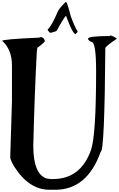

<svg xmlns="http://www.w3.org/2000/svg" viewBox="-20 -1713 1085 1749"><path d="M981.4 -1384.8Q782.2 -1384.8 782.2 -1360.4V-1355.5Q792 -1338.9 813.5 -1331.1Q855.5 -1331.1 855.5 -1067.4Q855.5 -480.5 808.6 -345.7Q714.8 -82 461.9 -82H441.4L404.3 -86.9Q283.2 -127.9 283.2 -384.8Q294.9 -867.2 315.4 -1243.2L320.3 -1277.3Q388.7 -1328.1 388.7 -1340.8Q378.9 -1375 351.6 -1375L335.9 -1370.1Q0 -1355.5 0 -1340.8Q88.9 -1261.7 88.9 -1116.2V-789.1L73.2 -282.2Q73.2 -256.8 110.4 -194.3Q244.1 15.6 430.7 15.6H483.4Q774.4 15.6 897.5 -331.1Q932.6 -331.1 939.5 -1277.3Q957 -1302.7 1044.9 -1360.4Q1006.8 -1389.6 981.4 -1389.6ZM576.2 -1693.4Q514.6 -1631.8 505.9 -1606.4Q452.1 -1479.5 414.1 -1444.3V-1441.4Q429.7 -1414.1 441.4 -1414.1Q490.2 -1424.8 498 -1435.5Q554.7 -1541 579.1 -1567.4H582Q642.6 -1402.3 668.9 -1402.3L687.5 -1423.8V-1426.8Q661.1 -1465.8 625 -1564.5Q591.8 -1693.4 582 -1693.4Z"/></svg>

Font: Elementary Gothic 
Style: Regular
Weight: 400
Designer: Bill Roach / W.K. Roach
Version: Version 1.00 April 18, 2012, initial release